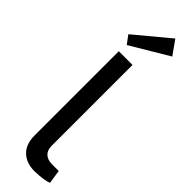

<svg xmlns="http://www.w3.org/2000/svg" viewBox="-319 -936 942 942"><g transform="rotate(45 151.5 -465.5)"><path d="M171 -700V-139Q171 -108 188.5 -92Q206 -76 237 -76H283L294 -5Q284 0 266.5 3Q249 6 230.5 7.5Q212 9 199 9Q143 9 109.5 -23Q76 -55 76 -116V-700ZM228 -940 280 -867 82 -749 50 -792Z"/></g></svg>

Font: Exo 2 Medium
Style: Regular
Weight: 500
Designer: Natanael Gama
Foundry: Natanael Gama
Version: Version 2.010